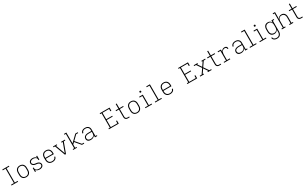

<svg xmlns="http://www.w3.org/2000/svg" viewBox="638 -4073 12225 7634"><g transform="rotate(-30 6750.0 -256.0)"><path d="M74 0V-38H204V-697H74V-735H376V-697H246V-38H376V0Z M750 8Q722 8 693.5 2.5Q665 -3 640 -16.5Q615 -30 596 -51.5Q577 -73 565 -99Q553 -125 548.5 -153.5Q544 -182 544 -210V-310Q544 -338 548.5 -366.5Q553 -395 565 -421Q577 -447 596 -468.5Q615 -490 640 -503.5Q665 -517 693.5 -522.5Q722 -528 750 -528Q778 -528 806.5 -522.5Q835 -517 860 -503.5Q885 -490 904 -468.5Q923 -447 935 -421Q947 -395 951.5 -366.5Q956 -338 956 -310V-210Q956 -182 951.5 -153.5Q947 -125 935 -99Q923 -73 904 -51.5Q885 -30 860 -16.5Q835 -3 806.5 2.5Q778 8 750 8ZM750 -30Q773 -30 796 -35Q819 -40 838.5 -51.5Q858 -63 873 -81Q888 -99 897 -120Q906 -141 909.5 -164Q913 -187 913 -210V-310Q913 -333 909.5 -356Q906 -379 897 -400Q888 -421 873 -439Q858 -457 838.5 -468.5Q819 -480 796 -485Q773 -490 750 -490Q727 -490 704 -485Q681 -480 661.5 -468.5Q642 -457 627 -439Q612 -421 603 -400Q594 -379 590.5 -356Q587 -333 587 -310V-210Q587 -187 590.5 -164Q594 -141 603 -120Q612 -99 627 -81Q642 -63 661.5 -51.5Q681 -40 704 -35Q727 -30 750 -30Z M1366 8Q1342 8 1318 4Q1294 0 1271.5 -9Q1249 -18 1229 -32.5Q1209 -47 1195 -66V0H1152V-181H1195V-136Q1195 -118 1203 -102Q1211 -86 1224 -74Q1237 -62 1253 -53.5Q1269 -45 1286 -40Q1303 -35 1320.5 -32.5Q1338 -30 1356 -30Q1372 -30 1389 -32Q1406 -34 1422 -39Q1438 -44 1453 -51.5Q1468 -59 1480 -71Q1492 -83 1498.5 -99Q1505 -115 1505 -132Q1505 -156 1492 -177Q1479 -198 1459 -210.5Q1439 -223 1415.5 -228.5Q1392 -234 1368.5 -236.5Q1345 -239 1321 -242.5Q1297 -246 1274.5 -253Q1252 -260 1231 -272.5Q1210 -285 1194 -302.5Q1178 -320 1169 -342.5Q1160 -365 1160 -389Q1160 -410 1166.5 -430Q1173 -450 1185.5 -467Q1198 -484 1215.5 -496Q1233 -508 1253 -515Q1273 -522 1293.5 -525Q1314 -528 1335 -528Q1359 -528 1383 -524Q1407 -520 1429.5 -511Q1452 -502 1471.5 -487.5Q1491 -473 1505 -454V-520H1548V-339H1505V-384Q1505 -402 1497 -418Q1489 -434 1476 -446Q1463 -458 1447.5 -466.5Q1432 -475 1415 -480Q1398 -485 1380.5 -487.5Q1363 -490 1345 -490Q1329 -490 1313 -488Q1297 -486 1281 -481Q1265 -476 1251 -468Q1237 -460 1226 -448Q1215 -436 1209 -420.5Q1203 -405 1203 -389Q1203 -365 1215.5 -344Q1228 -323 1248.5 -310Q1269 -297 1292.5 -291.5Q1316 -286 1339.5 -283.5Q1363 -281 1386.5 -277.5Q1410 -274 1433 -267Q1456 -260 1477 -248Q1498 -236 1514 -218Q1530 -200 1539 -177.5Q1548 -155 1548 -131Q1548 -110 1541 -89.5Q1534 -69 1520.5 -52Q1507 -35 1488.5 -23.5Q1470 -12 1450 -5Q1430 2 1408.5 5Q1387 8 1366 8Z M1952 8Q1923 8 1895 2.5Q1867 -3 1841.5 -16.5Q1816 -30 1796.5 -51.5Q1777 -73 1765 -99Q1753 -125 1748.5 -153Q1744 -181 1744 -210V-310Q1744 -338 1748.5 -366.5Q1753 -395 1765 -421Q1777 -447 1796 -468.5Q1815 -490 1840 -503.5Q1865 -517 1893.5 -522.5Q1922 -528 1950 -528Q1978 -528 2006.5 -522.5Q2035 -517 2060 -503.5Q2085 -490 2104 -468.5Q2123 -447 2135 -421Q2147 -395 2151.5 -366.5Q2156 -338 2156 -310V-241H1787V-210Q1787 -187 1790.5 -164Q1794 -141 1803 -120Q1812 -99 1827.5 -81Q1843 -63 1863 -51.5Q1883 -40 1906 -35Q1929 -30 1952 -30Q1969 -30 1987 -32Q2005 -34 2022 -39Q2039 -44 2054.5 -52.5Q2070 -61 2082.5 -73.5Q2095 -86 2102.5 -102.5Q2110 -119 2111 -137H2154Q2152 -114 2143.5 -92Q2135 -70 2120 -53Q2105 -36 2085 -23.5Q2065 -11 2043 -4Q2021 3 1998 5.5Q1975 8 1952 8ZM1787 -279H2113V-310Q2113 -333 2109.5 -356Q2106 -379 2097 -400Q2088 -421 2073 -439Q2058 -457 2038.5 -468.5Q2019 -480 1996 -485Q1973 -490 1950 -490Q1927 -490 1904 -485Q1881 -480 1861.5 -468.5Q1842 -457 1827 -439Q1812 -421 1803 -400Q1794 -379 1790.5 -356Q1787 -333 1787 -310Z M2526 0 2348 -482H2278V-520H2451V-482H2395L2508 -173Q2519 -143 2529.5 -113Q2540 -83 2550 -53Q2560 -83 2570.5 -113Q2581 -143 2592 -173L2705 -482H2649V-520H2822V-482H2752L2574 0Z M3307 0 3089 -257 3014 -184V-38H3079V0H2905V-38H2971V-697H2905V-735H3014V-240L3302 -520H3413V-482H3321L3118 -285L3328 -38H3413V0Z M3713 8Q3681 8 3649.5 1Q3618 -6 3593.5 -26Q3569 -46 3556.5 -76Q3544 -106 3544 -138Q3544 -164 3552.5 -188.5Q3561 -213 3579 -231.5Q3597 -250 3620 -262Q3643 -274 3668 -280.5Q3693 -287 3718.5 -289.5Q3744 -292 3770 -292H3905V-340Q3905 -360 3901 -380.5Q3897 -401 3887.5 -419Q3878 -437 3862.5 -451.5Q3847 -466 3828.5 -474.5Q3810 -483 3789.5 -486.5Q3769 -490 3748 -490Q3730 -490 3712.5 -488Q3695 -486 3678 -480.5Q3661 -475 3645.5 -466Q3630 -457 3618 -443.5Q3606 -430 3599.5 -413Q3593 -396 3593 -379H3550Q3551 -402 3558.5 -424Q3566 -446 3580.5 -464Q3595 -482 3615 -495Q3635 -508 3657 -515.5Q3679 -523 3702 -525.5Q3725 -528 3748 -528Q3774 -528 3800 -524Q3826 -520 3849.5 -509Q3873 -498 3892.5 -480.5Q3912 -463 3925 -440Q3938 -417 3943 -391.5Q3948 -366 3948 -340V-38H4013V0H3905V-100Q3894 -73 3873.5 -51.5Q3853 -30 3826.5 -16.5Q3800 -3 3771 2.5Q3742 8 3713 8ZM3726 -30Q3748 -30 3770.5 -33.5Q3793 -37 3814 -46Q3835 -55 3853 -69Q3871 -83 3883 -102.5Q3895 -122 3900 -144Q3905 -166 3905 -189V-254H3770Q3750 -254 3730 -252.5Q3710 -251 3690.5 -246.5Q3671 -242 3652 -234Q3633 -226 3617.5 -213Q3602 -200 3594.5 -181Q3587 -162 3587 -142Q3587 -117 3598 -93.5Q3609 -70 3629.5 -55.5Q3650 -41 3675 -35.5Q3700 -30 3726 -30Z M4545 0V-38H4610V-697H4545V-735H4998V-590H4955V-697H4653V-401H4929V-363H4653V-38H4955V-145H4998V0Z M5415 0Q5397 0 5379 -3Q5361 -6 5345 -14Q5329 -22 5316 -35Q5303 -48 5295 -64Q5287 -80 5284 -98Q5281 -116 5281 -134V-482H5151V-520H5281V-735H5324V-520H5499V-482H5324V-134Q5324 -115 5329 -96.5Q5334 -78 5347 -64Q5360 -50 5378 -44Q5396 -38 5415 -38H5499V0Z M5850 8Q5822 8 5793.5 2.5Q5765 -3 5740 -16.5Q5715 -30 5696 -51.5Q5677 -73 5665 -99Q5653 -125 5648.5 -153.5Q5644 -182 5644 -210V-310Q5644 -338 5648.5 -366.5Q5653 -395 5665 -421Q5677 -447 5696 -468.5Q5715 -490 5740 -503.5Q5765 -517 5793.5 -522.5Q5822 -528 5850 -528Q5878 -528 5906.5 -522.5Q5935 -517 5960 -503.5Q5985 -490 6004 -468.5Q6023 -447 6035 -421Q6047 -395 6051.5 -366.5Q6056 -338 6056 -310V-210Q6056 -182 6051.5 -153.5Q6047 -125 6035 -99Q6023 -73 6004 -51.5Q5985 -30 5960 -16.5Q5935 -3 5906.5 2.5Q5878 8 5850 8ZM5850 -30Q5873 -30 5896 -35Q5919 -40 5938.5 -51.5Q5958 -63 5973 -81Q5988 -99 5997 -120Q6006 -141 6009.5 -164Q6013 -187 6013 -210V-310Q6013 -333 6009.5 -356Q6006 -379 5997 -400Q5988 -421 5973 -439Q5958 -457 5938.5 -468.5Q5919 -480 5896 -485Q5873 -490 5850 -490Q5827 -490 5804 -485Q5781 -480 5761.5 -468.5Q5742 -457 5727 -439Q5712 -421 5703 -400Q5694 -379 5690.5 -356Q5687 -333 5687 -310V-210Q5687 -187 5690.5 -164Q5694 -141 5703 -120Q5712 -99 5727 -81Q5742 -63 5761.5 -51.5Q5781 -40 5804 -35Q5827 -30 5850 -30Z M6224 0V-38H6358V-482H6233V-520H6401V-38H6526V0ZM6375 -631Q6367 -631 6359.5 -633Q6352 -635 6346 -641Q6340 -647 6338 -654.5Q6336 -662 6336 -670Q6336 -678 6338 -685.5Q6340 -693 6346 -699Q6352 -705 6359.5 -707Q6367 -709 6375 -709Q6383 -709 6390.5 -707Q6398 -705 6404 -699Q6410 -693 6412 -685.5Q6414 -678 6414 -670Q6414 -662 6412 -654.5Q6410 -647 6404 -641Q6398 -635 6390.5 -633Q6383 -631 6375 -631Z M6674 0V-38H6808V-697H6683V-735H6851V-38H6976V0Z M7352 8Q7323 8 7295 2.5Q7267 -3 7241.5 -16.5Q7216 -30 7196.5 -51.5Q7177 -73 7165 -99Q7153 -125 7148.5 -153Q7144 -181 7144 -210V-310Q7144 -338 7148.5 -366.5Q7153 -395 7165 -421Q7177 -447 7196 -468.5Q7215 -490 7240 -503.5Q7265 -517 7293.5 -522.5Q7322 -528 7350 -528Q7378 -528 7406.5 -522.5Q7435 -517 7460 -503.5Q7485 -490 7504 -468.5Q7523 -447 7535 -421Q7547 -395 7551.5 -366.5Q7556 -338 7556 -310V-241H7187V-210Q7187 -187 7190.5 -164Q7194 -141 7203 -120Q7212 -99 7227.5 -81Q7243 -63 7263 -51.5Q7283 -40 7306 -35Q7329 -30 7352 -30Q7369 -30 7387 -32Q7405 -34 7422 -39Q7439 -44 7454.5 -52.5Q7470 -61 7482.5 -73.5Q7495 -86 7502.5 -102.5Q7510 -119 7511 -137H7554Q7552 -114 7543.5 -92Q7535 -70 7520 -53Q7505 -36 7485 -23.5Q7465 -11 7443 -4Q7421 3 7398 5.5Q7375 8 7352 8ZM7187 -279H7513V-310Q7513 -333 7509.5 -356Q7506 -379 7497 -400Q7488 -421 7473 -439Q7458 -457 7438.5 -468.5Q7419 -480 7396 -485Q7373 -490 7350 -490Q7327 -490 7304 -485Q7281 -480 7261.5 -468.5Q7242 -457 7227 -439Q7212 -421 7203 -400Q7194 -379 7190.5 -356Q7187 -333 7187 -310Z M8145 0V-38H8210V-697H8145V-735H8598V-590H8555V-697H8253V-401H8529V-363H8253V-38H8555V-145H8598V0Z M8737 0V-38H8823L8976 -260L8823 -482H8737V-520H8910V-482H8874L9000 -296L9126 -482H9090V-520H9263V-482H9177L9024 -260L9177 -38H9263V0H9090V-38H9126L9000 -224L8874 -38H8910V0Z M9615 0Q9597 0 9579 -3Q9561 -6 9545 -14Q9529 -22 9516 -35Q9503 -48 9495 -64Q9487 -80 9484 -98Q9481 -116 9481 -134V-482H9351V-520H9481V-735H9524V-520H9699V-482H9524V-134Q9524 -115 9529 -96.5Q9534 -78 9547 -64Q9560 -50 9578 -44Q9596 -38 9615 -38H9699V0Z M9835 0V-38H9944V-482H9835V-520H9987V-398Q9995 -425 10009 -449.5Q10023 -474 10044 -492.5Q10065 -511 10092 -519.5Q10119 -528 10147 -528Q10171 -528 10195.5 -521Q10220 -514 10237 -497Q10254 -480 10261 -455.5Q10268 -431 10268 -407H10225Q10225 -423 10220.5 -439.5Q10216 -456 10204.5 -468Q10193 -480 10177 -485Q10161 -490 10144 -490Q10119 -490 10095 -482.5Q10071 -475 10051.5 -458.5Q10032 -442 10019.5 -420Q10007 -398 9999.5 -374.5Q9992 -351 9989.5 -326Q9987 -301 9987 -276V-38H10118V0Z M10613 8Q10581 8 10549.5 1Q10518 -6 10493.5 -26Q10469 -46 10456.5 -76Q10444 -106 10444 -138Q10444 -164 10452.5 -188.5Q10461 -213 10479 -231.5Q10497 -250 10520 -262Q10543 -274 10568 -280.5Q10593 -287 10618.5 -289.5Q10644 -292 10670 -292H10805V-340Q10805 -360 10801 -380.5Q10797 -401 10787.5 -419Q10778 -437 10762.5 -451.5Q10747 -466 10728.5 -474.5Q10710 -483 10689.5 -486.5Q10669 -490 10648 -490Q10630 -490 10612.5 -488Q10595 -486 10578 -480.5Q10561 -475 10545.5 -466Q10530 -457 10518 -443.5Q10506 -430 10499.5 -413Q10493 -396 10493 -379H10450Q10451 -402 10458.5 -424Q10466 -446 10480.5 -464Q10495 -482 10515 -495Q10535 -508 10557 -515.5Q10579 -523 10602 -525.5Q10625 -528 10648 -528Q10674 -528 10700 -524Q10726 -520 10749.5 -509Q10773 -498 10792.5 -480.5Q10812 -463 10825 -440Q10838 -417 10843 -391.5Q10848 -366 10848 -340V-38H10913V0H10805V-100Q10794 -73 10773.5 -51.5Q10753 -30 10726.5 -16.5Q10700 -3 10671 2.5Q10642 8 10613 8ZM10626 -30Q10648 -30 10670.5 -33.5Q10693 -37 10714 -46Q10735 -55 10753 -69Q10771 -83 10783 -102.5Q10795 -122 10800 -144Q10805 -166 10805 -189V-254H10670Q10650 -254 10630 -252.5Q10610 -251 10590.5 -246.5Q10571 -242 10552 -234Q10533 -226 10517.5 -213Q10502 -200 10494.5 -181Q10487 -162 10487 -142Q10487 -117 10498 -93.5Q10509 -70 10529.5 -55.5Q10550 -41 10575 -35.5Q10600 -30 10626 -30Z M11024 0V-38H11158V-697H11033V-735H11201V-38H11326V0Z M11474 0V-38H11608V-482H11483V-520H11651V-38H11776V0ZM11625 -631Q11617 -631 11609.5 -633Q11602 -635 11596 -641Q11590 -647 11588 -654.5Q11586 -662 11586 -670Q11586 -678 11588 -685.5Q11590 -693 11596 -699Q11602 -705 11609.5 -707Q11617 -709 11625 -709Q11633 -709 11640.5 -707Q11648 -705 11654 -699Q11660 -693 11662 -685.5Q11664 -678 11664 -670Q11664 -662 11662 -654.5Q11660 -647 11654 -641Q11648 -635 11640.5 -633Q11633 -631 11625 -631Z M12146 223Q12124 223 12101 220.5Q12078 218 12057 210.5Q12036 203 12016.5 190.5Q11997 178 11982.5 160.5Q11968 143 11960 121.5Q11952 100 11950 78H11993Q11994 104 12009 126.5Q12024 149 12046.5 162Q12069 175 12094.5 180Q12120 185 12146 185Q12169 185 12191.5 180Q12214 175 12233.5 163Q12253 151 12267.5 133Q12282 115 12290.5 94Q12299 73 12302 50.5Q12305 28 12305 5V-106Q12296 -80 12279.5 -57.5Q12263 -35 12240.5 -20Q12218 -5 12190.5 1.5Q12163 8 12136 8Q12108 8 12081 2Q12054 -4 12030.5 -18.5Q12007 -33 11990 -55Q11973 -77 11962.5 -102.5Q11952 -128 11948 -155.5Q11944 -183 11944 -210V-310Q11944 -337 11948 -364.5Q11952 -392 11962.5 -417.5Q11973 -443 11990 -465Q12007 -487 12030.5 -501.5Q12054 -516 12081 -522Q12108 -528 12136 -528Q12163 -528 12190.5 -521.5Q12218 -515 12240.5 -500Q12263 -485 12279.5 -462.5Q12296 -440 12305 -414V-520H12413V-482H12348V5Q12348 33 12343.5 61Q12339 89 12327.5 115Q12316 141 12297.5 162.5Q12279 184 12254.5 198Q12230 212 12202 217.5Q12174 223 12146 223ZM12149 -30Q12172 -30 12194 -35Q12216 -40 12235 -52.5Q12254 -65 12268 -83Q12282 -101 12290.5 -122Q12299 -143 12302 -165Q12305 -187 12305 -210V-310Q12305 -333 12302 -355Q12299 -377 12290.5 -398Q12282 -419 12268 -437Q12254 -455 12235 -467.5Q12216 -480 12194 -485Q12172 -490 12149 -490Q12126 -490 12103.5 -485Q12081 -480 12061 -468Q12041 -456 12026.5 -438.5Q12012 -421 12003 -400Q11994 -379 11990.5 -356Q11987 -333 11987 -310V-210Q11987 -187 11990.5 -164Q11994 -141 12003 -120Q12012 -99 12026.5 -81.5Q12041 -64 12061 -52Q12081 -40 12103.5 -35Q12126 -30 12149 -30Z M12487 0V-38H12552V-697H12487V-735H12595V-414Q12604 -439 12620.5 -461.5Q12637 -484 12659.5 -499.5Q12682 -515 12709 -521.5Q12736 -528 12763 -528Q12790 -528 12817 -521.5Q12844 -515 12866.5 -500Q12889 -485 12905 -463Q12921 -441 12931 -416Q12941 -391 12944.5 -364Q12948 -337 12948 -310V-38H13013V0H12840V-38H12905V-310Q12905 -332 12902 -354.5Q12899 -377 12891 -398Q12883 -419 12869 -437Q12855 -455 12836 -467.5Q12817 -480 12794.5 -485Q12772 -490 12750 -490Q12728 -490 12705.5 -485Q12683 -480 12664 -467.5Q12645 -455 12631 -437Q12617 -419 12609 -398Q12601 -377 12598 -354.5Q12595 -332 12595 -310V-38H12660V0Z M13365 0Q13347 0 13329 -3Q13311 -6 13295 -14Q13279 -22 13266 -35Q13253 -48 13245 -64Q13237 -80 13234 -98Q13231 -116 13231 -134V-482H13101V-520H13231V-735H13274V-520H13449V-482H13274V-134Q13274 -115 13279 -96.5Q13284 -78 13297 -64Q13310 -50 13328 -44Q13346 -38 13365 -38H13449V0Z"/></g></svg>

Font: Iosevka Etoile Extralight
Style: Regular
Weight: 200
Designer: Belleve Invis
Foundry: Belleve Invis
Version: Version 22.1.2; ttfautohint (v1.8.4)